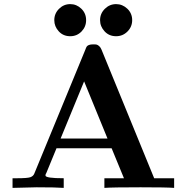

<svg xmlns="http://www.w3.org/2000/svg" viewBox="-20 -914 909 934"><path d="M41 0V-46.9H62Q113.8 -46.9 127.9 -52Q142.1 -57.1 147 -69.8L395 -671.9Q398.9 -683.1 401.9 -687.5Q404.8 -691.9 412.4 -695.1Q419.9 -698.2 434.1 -698.2Q445.3 -698.2 450.2 -697Q455.1 -695.8 462.2 -689.9Q469.2 -684.1 474.1 -671.9L730 -46.9H827.1V0Q792 -2.9 664.1 -2.9Q525.9 -2.9 487.8 0V-46.9H583L522.9 -192.9H254.9L205.1 -71.8Q201.2 -67.9 201.2 -60.1Q201.2 -46.9 290 -46.9V0Q252.9 -2.9 158.2 -2.9Q154.8 -2.9 41 0ZM244.1 -815.9Q244.1 -848.1 267.1 -871.1Q290 -894 321.8 -894Q352.5 -894 375.7 -871.6Q398.9 -849.1 398.9 -815.9Q398.9 -783.7 376.5 -760.7Q354 -737.8 321.8 -737.8Q287.6 -737.8 265.9 -761.5Q244.1 -785.2 244.1 -815.9ZM274.9 -240.2H502.9L389.2 -518.1ZM466.8 -815.9Q466.8 -848.1 490 -871.1Q513.2 -894 544.9 -894Q575.7 -894 599.4 -871.6Q623 -849.1 623 -815.9Q623 -783.7 600.1 -760.7Q577.1 -737.8 544.9 -737.8Q510.7 -737.8 488.8 -761.5Q466.8 -785.2 466.8 -815.9Z"/></svg>

Font: CMU Serif
Style: Bold
Weight: 700
Version: Version 0.7.0